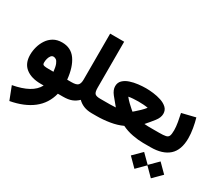

<svg xmlns="http://www.w3.org/2000/svg" viewBox="-157 -1045 1911 1674"><g transform="rotate(30 798.0 -208.0)"><path d="M208.5 -406.2Q297.9 -406.2 346.4 -337.2Q395 -268.1 407.2 -146.5H437.5V0H397.9Q370.6 108.9 285.2 175.3Q199.7 241.7 63.5 266.6L12.7 135.7Q106 118.7 166.7 85.4Q227.5 52.2 254.9 0H225.6Q129.9 0 74.2 -43.7Q18.6 -87.4 18.6 -173.8Q18.6 -213.4 29.8 -254.2Q41 -294.9 64 -329.6Q86.9 -364.3 122.8 -385.3Q158.7 -406.2 208.5 -406.2ZM269 -146.5Q263.7 -194.3 253.7 -219Q243.7 -243.7 231 -252.4Q218.3 -261.2 204.1 -261.2Q189 -261.2 178.5 -247.6Q168 -233.9 162.8 -214.4Q157.7 -194.8 157.7 -176.3Q157.7 -166.5 160.4 -159.7Q163.1 -152.8 176.3 -149.7Q189.5 -146.5 220.7 -146.5Z M597.7 -53.7Q570.3 -26.9 536.1 -13.4Q502 0 448.7 0H418V-146.5H449.7Q499.5 -146.5 515.1 -163.3Q530.8 -180.2 530.8 -219.2V-681.6H671.9V-219.2Q671.9 -176.3 684.8 -161.4Q697.8 -146.5 739.3 -146.5H754.9V0H740.2Q693.4 0 658.7 -13.7Q624 -27.3 597.7 -53.7Z M1183.6 -148.9Q1203.1 -147 1223.1 -146.7Q1243.2 -146.5 1255.4 -146.5H1277.8V0H1255.4Q1207.5 0 1148.4 -11Q1089.4 -22 1039.6 -46.9Q986.3 -22 918.9 -11Q851.6 0 787.6 0H735.4V-146.5H789.1Q809.6 -146.5 840.1 -146.7Q870.6 -147 895.5 -148.9Q859.4 -190.9 828.4 -230.5Q797.4 -270 797.4 -307.1Q797.4 -343.8 821.5 -367.2Q845.7 -390.6 883.5 -403.3Q921.4 -416 963.4 -420.9Q1005.4 -425.8 1041 -425.8Q1074.2 -425.8 1115.2 -420.9Q1156.2 -416 1194.6 -403.3Q1232.9 -390.6 1257.6 -367.4Q1282.2 -344.2 1282.2 -307.1Q1282.2 -269.5 1251.5 -230.2Q1220.7 -190.9 1183.6 -148.9ZM1040 -292.5Q1013.2 -292.5 987.3 -290.5Q961.4 -288.6 942.4 -284.7Q960.4 -261.7 983.4 -239.7Q1006.3 -217.8 1022.9 -203.6Q1039.6 -189.5 1039.6 -189.5Q1039.6 -189.5 1056.4 -203.9Q1073.2 -218.3 1096.2 -240.2Q1119.1 -262.2 1137.2 -285.2Q1116.7 -289.1 1092 -290.8Q1067.4 -292.5 1040 -292.5Z M1546.9 -424.8Q1559.6 -381.8 1568.6 -329.6Q1577.6 -277.3 1577.6 -232.4Q1577.6 -113.3 1514.2 -56.6Q1450.7 0 1331.1 0H1258.3V-146.5H1331.1Q1376.5 -146.5 1398.7 -151.4Q1420.9 -156.2 1428.2 -174.1Q1435.5 -191.9 1435.5 -231Q1435.5 -264.2 1427.7 -310.3Q1419.9 -356.4 1411.6 -391.6ZM1218.3 147.9 1303.2 63.5 1386.2 146 1468.8 63.5 1553.7 148.4 1468.8 233.4 1386.2 150.4 1303.2 233.4Z"/></g></svg>

Font: Vazir Black FD-WOL-UI
Style: Black-FD-WOL-UI
Weight: 900
Designer: Saber Rastikerdar
Foundry: Saber Rastikerdar
Version: Version 30.0.0